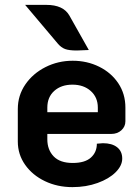

<svg xmlns="http://www.w3.org/2000/svg" viewBox="-20 -758 571 787"><path d="M53 -178V-311Q53 -367 84 -412Q115 -457 166.5 -483Q218 -509 278 -509Q337 -509 386.5 -484.5Q436 -460 465 -416.5Q494 -373 494 -317V-261Q494 -239 477.5 -224Q461 -209 436 -209H174V-187Q174 -144 200 -117Q226 -90 278 -90Q328 -90 352.5 -112Q377 -134 377 -169Q395 -171 402 -171Q439 -171 460 -154.5Q481 -138 481 -108Q481 -79 454 -52Q427 -25 380 -8Q333 9 277 9Q215 9 164 -15.5Q113 -40 83 -82.5Q53 -125 53 -178ZM381 -298V-317Q381 -359 352 -385Q323 -411 277 -411Q231 -411 202.5 -385.5Q174 -360 174 -317V-298ZM295 -551Q263 -551 247 -557Q231 -563 218 -578L83 -738H170Q239 -738 264 -695L344 -553Q306 -551 295 -551Z"/></svg>

Font: K2D
Style: Bold
Weight: 700
Designer: Katatrad Aksorn Co.,Ltd.
Foundry: Cadson Demak Co.,Ltd.
Version: Version 1.000; ttfautohint (v1.6)